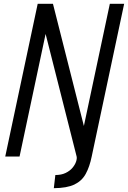

<svg xmlns="http://www.w3.org/2000/svg" viewBox="-20 -820 670 1006"><path d="M262 166 270 97Q301.5 97 323.8 86.2Q346 75.5 359.5 59.5Q373 43.5 378.5 27.2Q384 11 381.5 0H460.5Q449.5 54 429.2 91Q409 128 369.8 146.8Q330.5 165.5 262 166ZM7.5 0 177.5 -800H257.5L460 0H385.5L555.5 -800H630.5L460.5 0H381.5L179 -800H252.5L82.5 0Z"/></svg>

Font: Victor Mono Thin
Style: Italic
Weight: 100
Italic angle: -12°
Monospace: yes
Designer: Rune Bjørnerås
Version: Version 1.561;gftools[0.9.30]